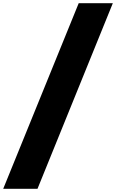

<svg xmlns="http://www.w3.org/2000/svg" viewBox="-91 -975 721 1193"><path d="M610 -955 142 198H-71L398 -955Z"/></svg>

Font: Fz Poppins Black
Style: Italic
Weight: 900
Italic angle: -10°
Designer: Ninad Kale (Devanagari), Jonny Pinhorn (Latin)
Foundry: Indian Type Foundry
Version: Vit hóa bi Vntype.Com & FontZin.Com